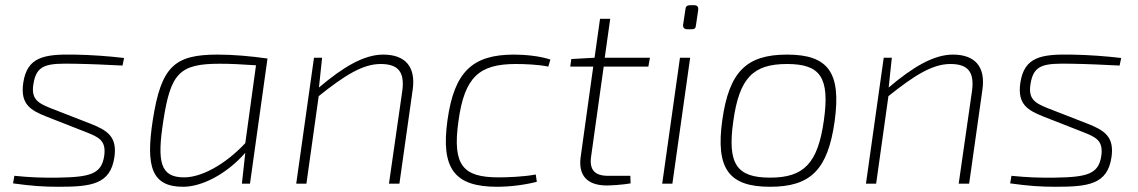

<svg xmlns="http://www.w3.org/2000/svg" viewBox="-20 -703 4357 735"><path d="M264 -494C148 -496 84 -485 69 -386C57 -304 97 -281 157 -257L310 -197C358 -178 387 -165 379 -107C369 -36 324 -25 202 -23C143 -22 94 -24 35 -30L30 -1C102 9 148 12 204 12C329 12 403 3 418 -102C429 -179 392 -204 325 -230L171 -290C121 -310 99 -327 108 -382C120 -457 160 -461 265 -459C328 -458 390 -455 449 -452L455 -481C397 -488 328 -493 264 -494Z M813 -494C648 -494 597 -449 565 -244C537 -64 561 12 681 12C751 12 845 -34 919 -118L906 0H937L1004 -479C940 -488 874 -494 813 -494ZM919 -155C839 -70 749 -24 685 -24C593 -24 581 -83 605 -239C633 -423 667 -459 821 -459C862 -459 903 -457 960 -453Z M1447 -494C1373 -494 1293 -446 1201 -368L1213 -482H1182L1114 0H1153L1200 -335C1300 -415 1369 -458 1437 -458C1503 -458 1530 -429 1520 -355L1469 0H1509L1560 -361C1572 -448 1531 -494 1447 -494Z M1948 -494C1788 -494 1719 -428 1693 -243C1667 -57 1720 12 1883 12C1932 12 1988 5 2035 -7L2031 -35C1984 -26 1919 -24 1889 -24C1753 -24 1711 -69 1735 -239C1758 -410 1816 -458 1955 -458C1986 -458 2043 -456 2079 -448L2087 -475C2046 -489 1987 -494 1948 -494Z M2291 -448H2462L2468 -482H2295L2316 -631H2277L2256 -482L2167 -477L2163 -448H2251L2203 -103C2193 -33 2226 7 2303 7C2321 7 2366 4 2394 -1L2393 -30H2307C2257 -30 2235 -53 2243 -105Z M2639 -683H2621C2610 -683 2605 -678 2604 -668L2595 -608C2594 -597 2600 -591 2611 -591H2628C2639 -591 2643 -595 2644 -605L2653 -666C2654 -676 2649 -683 2639 -683ZM2622 -482H2583L2515 0H2554Z M2993 -494C2836 -494 2771 -427 2745 -243C2719 -57 2770 12 2928 12C3084 12 3149 -54 3175 -238C3201 -425 3151 -494 2993 -494ZM2993 -458C3120 -458 3157 -407 3134 -243C3111 -77 3057 -23 2928 -23C2800 -23 2764 -75 2787 -238C2810 -406 2864 -458 2993 -458Z M3628 -494C3554 -494 3474 -446 3382 -368L3394 -482H3363L3295 0H3334L3381 -335C3481 -415 3550 -458 3618 -458C3684 -458 3711 -429 3701 -355L3650 0H3690L3741 -361C3753 -448 3712 -494 3628 -494Z M4081 -494C3965 -496 3901 -485 3886 -386C3874 -304 3914 -281 3974 -257L4127 -197C4175 -178 4204 -165 4196 -107C4186 -36 4141 -25 4019 -23C3960 -22 3911 -24 3852 -30L3847 -1C3919 9 3965 12 4021 12C4146 12 4220 3 4235 -102C4246 -179 4209 -204 4142 -230L3988 -290C3938 -310 3916 -327 3925 -382C3937 -457 3977 -461 4082 -459C4145 -458 4207 -455 4266 -452L4272 -481C4214 -488 4145 -493 4081 -494Z"/></svg>

Font: Exo 2 Extra Light
Style: Italic
Weight: 250
Italic angle: -8°
Designer: Natanael Gama
Version: Version 1.001;PS 001.001;hotconv 1.0.88;makeotf.lib2.5.64775